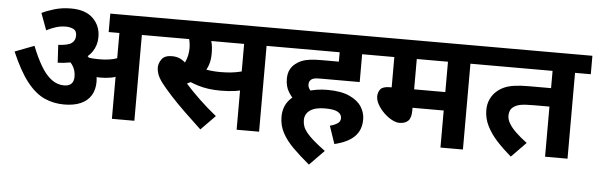

<svg xmlns="http://www.w3.org/2000/svg" viewBox="-50 -802 3543 1141"><g transform="rotate(5 1721.5 -231.5)"><path d="M765 -512V0H631V-512H567V-622H859V-512ZM333 -632Q419 -632 464 -588Q509 -544 509 -477Q509 -428 483 -389.5Q457 -351 406 -328.5Q355 -306 281 -304L275 -410Q334 -413 355 -429Q376 -445 376 -474Q376 -503 356 -512.5Q336 -522 311 -522Q280 -522 251.5 -513Q223 -504 196 -490L159 -590Q188 -605 233.5 -618.5Q279 -632 333 -632ZM521 -211Q521 -164 500.5 -130Q480 -96 439.5 -78Q399 -60 340 -60Q277 -60 222.5 -84.5Q168 -109 118.5 -171.5Q69 -234 20 -348L135 -392Q163 -321 192.5 -272Q222 -223 256 -198Q290 -173 330 -173Q359 -173 373.5 -187.5Q388 -202 388 -230Q388 -271 366 -301Q344 -331 297 -359L376 -383L438 -374Q453 -362 467 -346Q481 -330 491 -313L502 -292Q511 -273 516 -252.5Q521 -232 521 -211ZM525 -346Q567 -346 601 -353Q635 -360 669 -379V-269Q639 -250 607.5 -244Q576 -238 542 -238Q521 -238 500.5 -239.5Q480 -241 462.5 -244Q445 -247 431 -249L419 -342L434 -355Q453 -351 474 -348.5Q495 -346 525 -346Z M1150 -512 1162 -551Q1173 -532 1180.5 -506.5Q1188 -481 1188 -437Q1188 -399 1178 -370Q1168 -341 1151 -318L1137 -302Q1118 -283 1094.5 -268Q1071 -253 1045 -242L1053 -252Q1091 -209 1140.5 -161.5Q1190 -114 1245 -70L1160 17Q1106 -33 1058 -79.5Q1010 -126 973 -166.5Q936 -207 912 -238Q890 -268 883 -289Q876 -310 876 -327Q876 -353 893.5 -377.5Q911 -402 955 -402Q982 -402 1003.5 -392Q1025 -382 1043.5 -362Q1062 -342 1079 -311L1009 -338Q1026 -355 1035.5 -374Q1045 -393 1049.5 -414.5Q1054 -436 1054 -458Q1054 -487 1046.5 -513.5Q1039 -540 1029 -553L1103 -512H845V-622H1313V-512ZM1509 -512V0H1375V-512H1283V-622H1603V-512ZM1249 -333Q1283 -333 1311.5 -336Q1340 -339 1368.5 -346Q1397 -353 1430 -366V-253Q1390 -235 1348.5 -229Q1307 -223 1261 -223Q1219 -223 1185 -228Q1151 -233 1124 -241.5Q1097 -250 1076 -259L1091 -357Q1116 -350 1140.5 -344.5Q1165 -339 1192 -336Q1219 -333 1249 -333Z M1711 -194Q1685 -219 1665.5 -250.5Q1646 -282 1646 -328Q1646 -360 1657.5 -382.5Q1669 -405 1688 -419Q1705 -433 1725.5 -441Q1746 -449 1774.5 -452.5Q1803 -456 1843 -456H1945V-512H1589V-622H2173V-512H2079V-346H1847Q1819 -346 1808.5 -343.5Q1798 -341 1790 -335Q1783 -329 1780 -322Q1777 -315 1777 -305Q1777 -289 1788.5 -274Q1800 -259 1824 -242ZM1925 -72Q1952 -79 1969.5 -90.5Q1987 -102 1987 -122Q1987 -146 1964 -159Q1941 -172 1888 -172Q1829 -172 1798.5 -150.5Q1768 -129 1768 -92Q1768 -73 1774 -55.5Q1780 -38 1795.5 -18.5Q1811 1 1838.5 25Q1866 49 1908 80L1821 169Q1764 122 1722 80Q1680 38 1657 -5.5Q1634 -49 1634 -100Q1634 -162 1671 -202.5Q1708 -243 1767 -263Q1826 -283 1892 -283Q1973 -283 2023 -260.5Q2073 -238 2096 -202.5Q2119 -167 2119 -126Q2119 -63 2080 -24Q2041 15 1961 34Z M2725 -512V0H2591V-221H2405V-204Q2405 -161 2387 -143Q2369 -125 2335 -125Q2314 -125 2289 -138.5Q2264 -152 2241.5 -174Q2219 -196 2204.5 -221.5Q2190 -247 2190 -270Q2190 -296 2204.5 -313.5Q2219 -331 2261 -331H2271V-512H2159V-622H2820V-512ZM2591 -512H2405V-331H2591Z M3349 -512V0H3215V-299H3124Q3069 -299 3042.5 -294Q3016 -289 2999 -275Q2988 -267 2982.5 -254Q2977 -241 2977 -224Q2977 -202 2991 -178Q3005 -154 3032 -128Q3059 -102 3099 -72L3012 17Q2966 -22 2927.5 -63.5Q2889 -105 2866 -150.5Q2843 -196 2843 -246Q2843 -282 2856.5 -311Q2870 -340 2892 -359Q2912 -377 2937 -388Q2962 -399 2997.5 -404Q3033 -409 3085 -409H3215V-512H2805V-622H3443V-512Z"/></g></svg>

Font: Noto Sans Devanagari
Style: Bold
Weight: 700
Version: Version 2.003